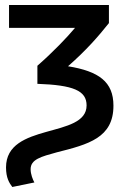

<svg xmlns="http://www.w3.org/2000/svg" viewBox="-20 -548 510 765"><path d="M251 -284C374 -264 432 -222 432 -127C432 1 333 27 206 59C144 76 102 87 102 126C102 147 111 168 117 179L29 197C17 181 4 161 4 119C4 -62 325 5 325 -128C325 -187 272 -209 129 -214V-286C196 -345 246 -398 279 -437H16V-528H414V-456C371 -402 324 -348 251 -284Z"/></svg>

Font: Repo Medium
Style: Regular
Weight: 500
Designer: Stefan Peev
Foundry: Context Ltd
Version: Version 1.502